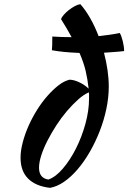

<svg xmlns="http://www.w3.org/2000/svg" viewBox="-20 -851 618 925"><path d="M232 -675Q277 -672 325 -672Q304 -711 274 -759Q277 -768 287.5 -780Q298 -792 311.5 -802.5Q325 -813 339.5 -821Q354 -829 367 -831Q392 -803 414.5 -763.5Q437 -724 455 -677Q482 -680 507.5 -683.5Q533 -687 557 -692Q565 -679 571.5 -652.5Q578 -626 578 -605Q554 -602 530 -600.5Q506 -599 481 -597Q492 -555 498 -513.5Q504 -472 504 -434Q504 -382 492.5 -327Q481 -272 460.5 -219.5Q440 -167 413 -120Q386 -73 354.5 -36Q323 1 289 24.5Q255 48 221 54Q152 46 115.5 9.5Q79 -27 79 -91Q79 -125 89.5 -165Q100 -205 117.5 -244.5Q135 -284 158.5 -321.5Q182 -359 208.5 -389Q235 -419 262 -440Q289 -461 315 -467Q335 -467 361 -455Q387 -443 407 -424Q402 -470 392.5 -510Q383 -550 363 -596Q283 -599 230 -609Q231 -619 231.5 -633Q232 -647 232 -675ZM213 14Q248 2 283 -39Q318 -80 346 -135.5Q374 -191 391.5 -254.5Q409 -318 409 -377Q409 -394 409 -398Q409 -402 408 -406Q384 -396 357 -372Q330 -348 303 -316.5Q276 -285 252 -248Q228 -211 209 -174Q190 -137 179 -103Q168 -69 168 -43Q168 7 213 14Z"/></svg>

Font: Sweet Mavka Script
Style: Regular
Weight: 500
Designer: Pablo Impallari/Anastassiya Vishnevskaya
Foundry: Pablo Impallari/ Anastassiya Vishnevskaya
Version: Version 2.0/www.impallari.com/   behance.net/sweetcherry